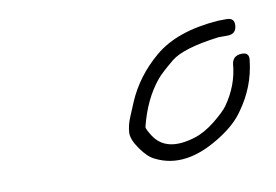

<svg xmlns="http://www.w3.org/2000/svg" viewBox="-28 -629 335 233"><g transform="rotate(-5 139.0 -513.0)"><path d="M264.5 -587C264.5 -593.7 261.2 -596.7 254.4 -596L244.2 -595C210.3 -589.5 184.9 -578.2 167.9 -561C151.7 -544.7 140.3 -526.3 133.6 -506C131.7 -500 129.7 -493.8 127.7 -487.5C125.7 -481.2 124.8 -475.2 124.9 -469.5C125 -463.8 128.2 -457.2 134.7 -449.5C141.1 -441.8 147.2 -437 152.9 -435C178.4 -424.8 206 -431.6 235.8 -455.4C247 -464.3 255.2 -473.5 260.5 -483C271.9 -502 277.8 -522.3 278.2 -544C278.6 -550.7 275.3 -553.5 268.5 -552.5C261.7 -551.5 258.1 -547.7 257.7 -541C257.8 -523.7 253.2 -507.1 243.8 -491C241 -486.3 235.6 -480.2 227.6 -472.5C219.5 -464.8 211.4 -459.3 203.2 -456C179.9 -446.6 162.8 -449 151.8 -463C147.7 -468.3 145.4 -472 145.1 -474C148.7 -496.9 155.9 -516 166.7 -531.5C169.7 -535.8 175.9 -542.6 185.2 -551.8C194.5 -561 213.8 -568.7 243.1 -575L254.2 -576C261 -576.7 264.4 -580.3 264.5 -587Z"/></g></svg>

Font: Proton
Style: RgIt
Weight: 500
Version: Version 1.017